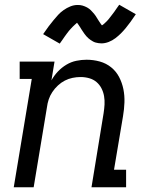

<svg xmlns="http://www.w3.org/2000/svg" viewBox="-20 -790 640 810"><path d="M38 0 114 -457H63V-530H210L197 -451Q208 -471 224 -488Q240 -505 260 -517Q280 -529 302 -533.5Q324 -538 345 -538Q374 -538 401 -530.5Q428 -523 449 -506Q470 -489 482.5 -465Q495 -441 500.5 -414Q506 -387 505 -358Q504 -329 499 -300L461 -74H512V0H366L417 -312Q420 -331 421 -349Q422 -367 419 -384.5Q416 -402 408 -417.5Q400 -433 387 -444Q374 -455 356.5 -460Q339 -465 320 -465Q303 -465 286 -461.5Q269 -458 253.5 -450Q238 -442 224.5 -429.5Q211 -417 201 -402Q191 -387 185.5 -370.5Q180 -354 178 -337L122 0ZM232 -606 162 -646Q174 -664 185 -678.5Q196 -693 206 -705Q216 -717 225.5 -727.5Q235 -738 248.5 -747.5Q262 -757 277 -763Q292 -769 307 -769Q313 -769 318 -768.5Q323 -768 328 -766.5Q333 -765 338 -763Q343 -761 347.5 -758.5Q352 -756 356 -753Q360 -750 363 -747Q366 -744 370 -739.5Q374 -735 377.5 -731Q381 -727 383.5 -723Q386 -719 388.5 -715Q391 -711 393.5 -707Q396 -703 399 -698.5Q402 -694 405 -689.5Q408 -685 410 -683Q414 -685 420 -690.5Q426 -696 429.5 -699.5Q433 -703 436.5 -707Q440 -711 444 -716.5Q448 -722 452.5 -727.5Q457 -733 462 -740Q467 -747 472 -754.5Q477 -762 483 -770L553 -730Q541 -712 530.5 -697.5Q520 -683 510 -671Q500 -659 490 -649Q480 -639 467 -629Q454 -619 438.5 -613Q423 -607 408 -607Q402 -607 395.5 -608Q389 -609 383.5 -610.5Q378 -612 372.5 -615Q367 -618 362 -621.5Q357 -625 353 -628.5Q349 -632 344.5 -637Q340 -642 336.5 -647Q333 -652 330 -656.5Q327 -661 324 -665.5Q321 -670 317.5 -676Q314 -682 310.5 -686.5Q307 -691 305 -694Q302 -691 295.5 -685.5Q289 -680 286 -676.5Q283 -673 279 -669Q275 -665 271 -660Q267 -655 262.5 -649Q258 -643 253 -636Q248 -629 243 -621.5Q238 -614 232 -606Z"/></svg>

Font: Iosevka Slab Extended
Style: Italic
Weight: 400
Width: 7
Italic angle: -9°
Monospace: yes
Designer: Belleve Invis
Foundry: Belleve Invis
Version: Version 11.1.0; ttfautohint (v1.8.3)